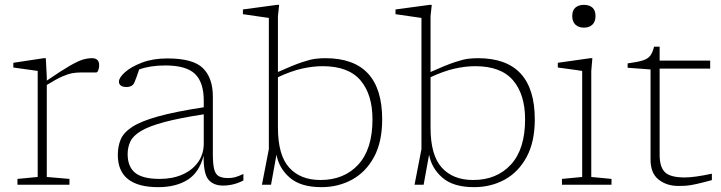

<svg xmlns="http://www.w3.org/2000/svg" viewBox="-20 -762 2975 792"><path d="M173 -444V-429.5Q234.5 -471.5 268.5 -491Q302.5 -510.5 322.2 -516.2Q342 -522 359.5 -522Q389 -522 389 -492.5Q389 -482 385.5 -472.5Q382 -463 376 -463H311Q294 -463 276.8 -459.8Q259.5 -456.5 235.2 -445.8Q211 -435 173 -411.5V-32L266.5 -24V0H52V-24L135.5 -32V-469.5L35 -483.5V-503L160.5 -522H169Z M900 3.5Q860 3.5 839.5 -21.5Q819 -46.5 820 -120Q802 -50.5 753.8 -20.2Q705.5 10 633 10Q466 10 466 -123Q466 -158.5 478 -187Q490 -215.5 525.8 -238.8Q561.5 -262 632.2 -281.8Q703 -301.5 820.5 -319.5V-347Q820.5 -422.5 784.2 -457.2Q748 -492 662 -492Q599.5 -492 554 -475.5Q549 -460 543.8 -445.8Q538.5 -431.5 534.5 -422Q529.5 -411 520.8 -407Q512 -403 503.5 -403Q486 -403 478.2 -409.2Q470.5 -415.5 470.5 -425Q470.5 -441.5 495.5 -464Q520.5 -486.5 565.8 -503.8Q611 -521 670.5 -521Q777 -521 817.5 -480.5Q858 -440 858 -364V-127Q858 -85.5 863.5 -64Q869 -42.5 883 -35Q897 -27.5 921.5 -27.5Q937 -27.5 950.5 -31.2Q964 -35 984 -44.5V-17.5Q943.5 3.5 900 3.5ZM506.5 -126Q506.5 -74.5 537.5 -49.2Q568.5 -24 639 -24Q691.5 -24 732.5 -42Q773.5 -60 797 -93Q820.5 -126 820.5 -170.5V-290.5Q719.5 -275 657.2 -258.2Q595 -241.5 562.2 -222Q529.5 -202.5 518 -178.8Q506.5 -155 506.5 -126Z M1556.5 -269.5Q1556.5 -176.5 1522.8 -114.2Q1489 -52 1432.2 -21Q1375.5 10 1306 10Q1220.5 10 1175.5 -29Q1130.5 -68 1120.5 -124L1098 0H1060.5L1089 -147V-688L982 -703.5V-723L1123 -742H1131.5L1126.5 -695.5V-465Q1190 -493.5 1225.2 -505.2Q1260.5 -517 1281.2 -519.5Q1302 -522 1322 -522Q1556.5 -522 1556.5 -269.5ZM1126.5 -235.5Q1126.5 -122 1172.8 -70.8Q1219 -19.5 1302 -19.5Q1399.5 -19.5 1458 -83.2Q1516.5 -147 1516.5 -269.5Q1516.5 -372.5 1466.8 -430.8Q1417 -489 1311 -489Q1270 -489 1225 -478.8Q1180 -468.5 1126.5 -443.5Z M2186 -269.5Q2186 -176.5 2152.2 -114.2Q2118.5 -52 2061.8 -21Q2005 10 1935.5 10Q1850 10 1805 -29Q1760 -68 1750 -124L1727.5 0H1690L1718.5 -147V-688L1611.5 -703.5V-723L1752.5 -742H1761L1756 -695.5V-465Q1819.5 -493.5 1854.8 -505.2Q1890 -517 1910.8 -519.5Q1931.5 -522 1951.5 -522Q2186 -522 2186 -269.5ZM1756 -235.5Q1756 -122 1802.2 -70.8Q1848.5 -19.5 1931.5 -19.5Q2029 -19.5 2087.5 -83.2Q2146 -147 2146 -269.5Q2146 -372.5 2096.2 -430.8Q2046.5 -489 1940.5 -489Q1899.5 -489 1854.5 -478.8Q1809.5 -468.5 1756 -443.5Z M2388.5 -648Q2367 -648 2353.8 -660.2Q2340.5 -672.5 2340.5 -696Q2340.5 -719.5 2353.8 -730.8Q2367 -742 2388.5 -742Q2410.5 -742 2423.5 -730.8Q2436.5 -719.5 2436.5 -696Q2436.5 -672.5 2423.5 -660.2Q2410.5 -648 2388.5 -648ZM2423.5 -522 2419 -469V-32L2502.5 -24V0H2298V-24L2381.5 -32V-469.5Q2376 -470.5 2357.8 -473Q2339.5 -475.5 2318 -478.5Q2296.5 -481.5 2281 -483.5V-503L2415 -522Z M2701 -123.5Q2701 -73.5 2722.8 -51.8Q2744.5 -30 2804.5 -30Q2844 -30 2916.5 -45.5V-19Q2876 -8 2852.2 -2.8Q2828.5 2.5 2812.5 3.8Q2796.5 5 2778 5Q2730 5 2696.8 -21.2Q2663.5 -47.5 2663.5 -103.5V-475.5L2569 -482.5V-500.5Q2610 -506 2631 -512.5Q2652 -519 2662 -532Q2672 -545 2678 -569.5H2701V-512H2909.5V-479H2701Z"/></svg>

Font: Newsreader Caption ExtraLight
Style: Regular
Weight: 275
Designer: Hugues Gentile
Foundry: Production Type
Version: Version 1.001